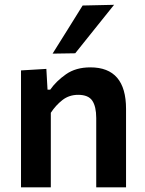

<svg xmlns="http://www.w3.org/2000/svg" viewBox="-20 -798 616 818"><path d="M69.5 0V-498L177.5 -504.5L182.5 -416H194Q219 -452 261 -481.5Q303 -511 365 -511Q517 -511 517 -334V0H390V-295Q390 -344 373.2 -369Q356.5 -394 313 -394Q274.5 -394 246 -371.8Q217.5 -349.5 196.5 -317.5V0ZM204 -569.5Q236 -620.5 268.2 -672Q300.5 -723.5 332 -774.5L466 -777.5Q423 -724 381.8 -672.5Q340.5 -621 300.5 -571Z"/></svg>

Font: Commissioner SemiBold
Style: Regular
Weight: 600
Designer: Kostas Bartsokas
Foundry: Kostas Bartsokas
Version: Version 1.000; ttfautohint (v1.8.3)